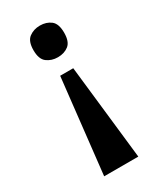

<svg xmlns="http://www.w3.org/2000/svg" viewBox="-185 -607 714 852"><g transform="rotate(-30 172.5 -181.0)"><path d="M206 -304 260 180H85L139 -304ZM172 -542Q205 -542 227.5 -524.5Q250 -507 250 -461Q250 -415 227.5 -397.5Q205 -380 172 -380Q140 -380 116.5 -397.5Q93 -415 93 -461Q93 -507 116.5 -524.5Q140 -542 172 -542Z"/></g></svg>

Font: Noto Serif Ethiopic Condensed ExtraBold
Style: Regular
Weight: 800
Width: 3
Designer: Monotype Design Team
Foundry: Monotype Imaging Inc.
Version: Version 2.102; ttfautohint (v1.8.4.7-5d5b)